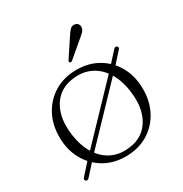

<svg xmlns="http://www.w3.org/2000/svg" viewBox="-160 -789 884 927"><g transform="rotate(-30 282.0 -325.0)"><path d="M53 13.5Q49.5 10.5 49.5 6Q49.5 1.5 53.5 -3L120 -77L126.5 -82.5L421.5 -391L426 -396L491.5 -468Q495.5 -472.5 500.2 -473Q505 -473.5 509 -470.5Q512.5 -467 512.8 -462.5Q513 -458 508.5 -454L442.5 -380L436 -375L141.5 -67L137 -62L70.5 11.5Q62 20.5 53 13.5ZM282 -471.5Q350 -471.5 402.5 -440.5Q455 -409.5 484.8 -355.2Q514.5 -301 514.5 -230.5Q514.5 -160.5 484.8 -106Q455 -51.5 402.5 -20.5Q350 10.5 281 10.5Q213 10.5 160.8 -20.5Q108.5 -51.5 78.5 -106Q48.5 -160.5 48.5 -230.5Q48.5 -301 78.2 -355.2Q108 -409.5 160.5 -440.5Q213 -471.5 282 -471.5ZM316.5 -18.5Q369.5 -25 403.8 -56.2Q438 -87.5 451.8 -138Q465.5 -188.5 456 -253Q446.5 -319.5 417.2 -364.5Q388 -409.5 344.2 -429.8Q300.5 -450 246.5 -442.5Q193.5 -436 159.2 -404.8Q125 -373.5 111.2 -323Q97.5 -272.5 107 -208Q117 -141.5 146 -96.5Q175 -51.5 219 -31.2Q263 -11 316.5 -18.5ZM334.5 -624.5Q347 -644.5 357.8 -656Q368.5 -667.5 383.5 -665.5Q396 -664 402 -655.2Q408 -646.5 406.5 -636.5Q405.5 -624.5 396 -614.5Q386.5 -604.5 372.5 -593.5L284.5 -519Q282 -517.5 278.5 -516.8Q275 -516 272 -518.5Q269 -521 270 -524.5Q271 -528 273 -531.5Z"/></g></svg>

Font: Fraunces ExtraLight
Style: Regular
Weight: 250
Version: Version 1.000;[b76b70a41]